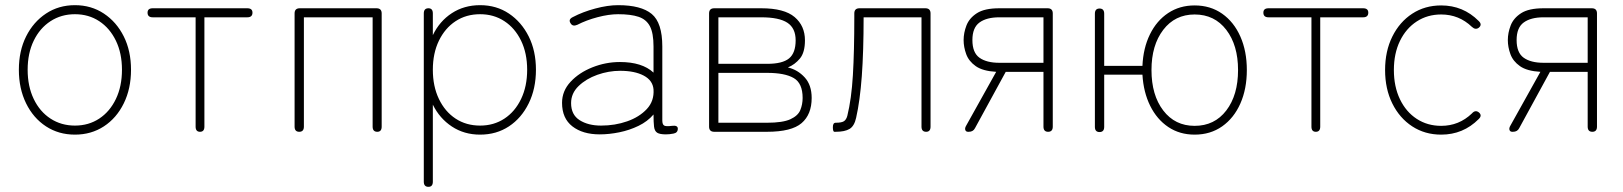

<svg xmlns="http://www.w3.org/2000/svg" viewBox="-20 -510 6282 743"><path d="M270 11Q207 11 158 -21Q109 -53 81 -110Q53 -167 53 -240Q53 -313 81 -369Q109 -425 158 -457.5Q207 -490 270 -490Q333 -490 382 -457.5Q431 -425 459 -369Q487 -313 487 -240Q487 -167 459 -110Q431 -53 382 -21Q333 11 270 11ZM270 -24Q323 -24 364 -51Q405 -78 428.5 -127Q452 -176 452 -240Q452 -304 428.5 -352.5Q405 -401 364 -428Q323 -455 270 -455Q217 -455 175.5 -428Q134 -401 110.5 -352.5Q87 -304 87 -240Q87 -176 110.5 -127Q134 -78 175.5 -51Q217 -24 270 -24Z M754 0Q737 0 737 -20V-443H571Q551 -443 551 -461Q551 -478 571 -478H937Q957 -478 957 -461Q957 -443 937 -443H771V-20Q771 0 754 0Z M1138 0Q1120 0 1120 -20V-458Q1120 -478 1140 -478H1437Q1457 -478 1457 -458V-20Q1457 0 1440 0Q1422 0 1422 -20V-443H1156V-20Q1156 0 1138 0Z M1638 213Q1620 213 1620 193V-458Q1620 -478 1638 -478Q1655 -478 1655 -458V-374Q1681 -428 1728.5 -459Q1776 -490 1838 -490Q1901 -490 1949.5 -457.5Q1998 -425 2026 -369Q2054 -313 2054 -240Q2054 -167 2026 -110Q1998 -53 1949.5 -21Q1901 11 1838 11Q1776 11 1728.5 -20.5Q1681 -52 1655 -105V193Q1655 213 1638 213ZM1838 -24Q1891 -24 1932 -51Q1973 -78 1996.5 -127Q2020 -176 2020 -240Q2020 -304 1996.5 -352.5Q1973 -401 1932 -428Q1891 -455 1838 -455Q1784 -455 1743 -428Q1702 -401 1678.5 -352.5Q1655 -304 1655 -240Q1655 -176 1678.5 -127Q1702 -78 1743 -51Q1784 -24 1838 -24Z M2301 10Q2235 10 2195 -21Q2155 -52 2155 -112Q2155 -158 2188 -193.5Q2221 -229 2272.5 -249.5Q2324 -270 2379 -270Q2465 -270 2509 -229V-330Q2509 -382 2495 -408.5Q2481 -435 2451 -445Q2421 -455 2372 -455Q2336 -455 2292.5 -443.5Q2249 -432 2214 -414Q2196 -406 2188 -420Q2178 -435 2197 -444Q2235 -464 2283.5 -477Q2332 -490 2372 -490Q2461 -490 2502 -456Q2543 -422 2543 -330V-44Q2543 -28 2550.5 -24Q2558 -20 2580 -23Q2603 -26 2603 -12Q2603 4 2586 7Q2571 10 2557 10Q2533 10 2523 3.5Q2513 -3 2511 -20Q2509 -37 2509 -67Q2486 -40 2451 -23Q2416 -6 2376.5 2Q2337 10 2301 10ZM2306 -24Q2360 -24 2407 -40.5Q2454 -57 2483 -88Q2512 -119 2509 -164Q2506 -199 2471 -217.5Q2436 -236 2380 -236Q2335 -236 2291.5 -220.5Q2248 -205 2219 -177Q2190 -149 2190 -111Q2190 -66 2223 -45Q2256 -24 2306 -24Z M2744 0Q2724 0 2724 -20V-458Q2724 -478 2744 -478H2926Q3015 -478 3055 -444Q3095 -410 3095 -354Q3095 -307 3075.5 -283.5Q3056 -260 3029 -249Q3067 -240 3094 -210.5Q3121 -181 3121 -131Q3121 -67 3082 -33.5Q3043 0 2948 0ZM2760 -35H2948Q3009 -35 3038.5 -48.5Q3068 -62 3077 -84Q3086 -106 3086 -131Q3086 -188 3051.5 -208Q3017 -228 2949 -228H2760ZM2760 -263H2949Q3008 -263 3033.5 -284Q3059 -305 3059 -354Q3059 -401 3027 -422Q2995 -443 2926 -443H2760Z M3209 0Q3203 0 3203 -18Q3203 -35 3214 -35Q3237 -35 3246 -41Q3255 -47 3259 -62Q3275 -127 3280.5 -219Q3286 -311 3286 -443V-458Q3286 -478 3306 -478H3561Q3581 -478 3581 -458V-20Q3581 0 3564 0Q3546 0 3546 -20V-443H3322Q3322 -311 3315 -215.5Q3308 -120 3293 -54Q3286 -22 3267.5 -11Q3249 0 3214 0Z M3726 0Q3718 0 3715.5 -7Q3713 -14 3719 -24L3835 -232Q3783 -235 3756 -254Q3729 -273 3719 -300.5Q3709 -328 3709 -355Q3709 -383 3720 -411.5Q3731 -440 3760.5 -459Q3790 -478 3847 -478H4034Q4054 -478 4054 -458V-20Q4054 0 4036 0Q4018 0 4018 -20V-232H3872L3753 -14Q3746 0 3729 0ZM3847 -267H4018V-443H3847Q3798 -443 3770.5 -423Q3743 -403 3743 -355Q3743 -306 3770.5 -286.5Q3798 -267 3847 -267Z M4603 11Q4545 11 4501 -18.5Q4457 -48 4431 -100.5Q4405 -153 4401 -221H4253V-19Q4253 1 4235 1Q4217 1 4217 -19V-457Q4217 -477 4235 -477Q4253 -477 4253 -457V-255H4401Q4404 -324 4430 -377Q4456 -430 4500.5 -459.5Q4545 -489 4603 -489Q4664 -489 4709.5 -457Q4755 -425 4780 -368.5Q4805 -312 4805 -239Q4805 -166 4780 -109.5Q4755 -53 4709.5 -21Q4664 11 4603 11ZM4603 -23Q4680 -23 4725.5 -82.5Q4771 -142 4771 -239Q4771 -335 4725.5 -394.5Q4680 -454 4603 -454Q4527 -454 4481.5 -394.5Q4436 -335 4436 -239Q4436 -142 4481.5 -82.5Q4527 -23 4603 -23Z M5072 0Q5055 0 5055 -20V-443H4889Q4869 -443 4869 -461Q4869 -478 4889 -478H5255Q5275 -478 5275 -461Q5275 -443 5255 -443H5089V-20Q5089 0 5072 0Z M5557 11Q5494 11 5445 -21Q5396 -53 5368 -109.5Q5340 -166 5340 -239Q5340 -312 5368 -368.5Q5396 -425 5445 -457Q5494 -489 5557 -489Q5642 -489 5702 -429Q5717 -415 5703 -403Q5690 -393 5676 -406Q5626 -454 5557 -454Q5504 -454 5462.5 -427Q5421 -400 5397.5 -351.5Q5374 -303 5374 -239Q5374 -175 5397.5 -126Q5421 -77 5462.5 -50Q5504 -23 5557 -23Q5626 -23 5676 -71Q5689 -86 5703 -75Q5717 -63 5702 -49Q5642 11 5557 11Z M5832 0Q5824 0 5821.5 -7Q5819 -14 5825 -24L5941 -232Q5889 -235 5862 -254Q5835 -273 5825 -300.5Q5815 -328 5815 -355Q5815 -383 5826 -411.5Q5837 -440 5866.5 -459Q5896 -478 5953 -478H6140Q6160 -478 6160 -458V-20Q6160 0 6142 0Q6124 0 6124 -20V-232H5978L5859 -14Q5852 0 5835 0ZM5953 -267H6124V-443H5953Q5904 -443 5876.5 -423Q5849 -403 5849 -355Q5849 -306 5876.5 -286.5Q5904 -267 5953 -267Z"/></svg>

Font: Zen Maru Gothic Light
Style: Regular
Weight: 300
Designer: Yoshimichi Ohira
Foundry: Positype
Version: Version 1.001